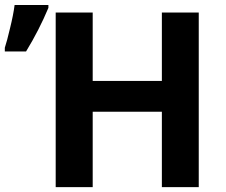

<svg xmlns="http://www.w3.org/2000/svg" viewBox="-68 -765 923 785"><path d="M-48.3 -554.7H38.6C74.2 -612.8 104.5 -672.4 129.9 -732.9V-744.6H-8.3C-11.7 -717.3 -18.1 -685.5 -26.9 -649.9C-35.2 -614.3 -42.5 -587.4 -48.3 -569.8ZM744.6 -713.9H593.8V-434.1H311V-713.9H159.7V0H311V-308.1H593.8V0H744.6Z"/></svg>

Font: Noto Reveo Sans
Style: Bold
Weight: 700
Designer: Monotype Design team
Foundry: Monotype Imaging Inc.
Version: Version 1.04